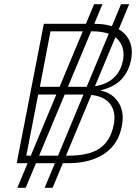

<svg xmlns="http://www.w3.org/2000/svg" viewBox="-20 -798 669 920"><path d="M60 -16 190 -684H432Q497 -684 540 -662.5Q583 -641 600.5 -602Q618 -563 608 -512Q598 -458 564 -420Q530 -382 462 -365V-364Q518 -353 547.5 -307.5Q577 -262 564 -195Q548 -107 480 -61.5Q412 -16 307 -16ZM106 -52H306Q408 -52 459 -88Q510 -124 525 -200Q538 -265 503.5 -305Q469 -345 383 -345H163ZM63 102 431 -778H471L103 102ZM194 102 560 -778H599L232 102ZM171 -382H394Q467 -382 512 -414.5Q557 -447 569 -508Q581 -568 545.5 -608Q510 -648 419 -648H222Z"/></svg>

Font: REM Thin
Style: Italic
Weight: 250
Italic angle: -11°
Designer: Octavio Pardo
Foundry: Ashler Design
Version: Version 1.005;gftools[0.9.28]